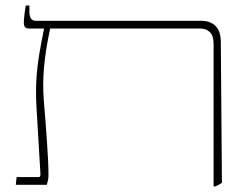

<svg xmlns="http://www.w3.org/2000/svg" viewBox="-20 -667 898 693"><path d="M751 6V-509Q751 -538 737.5 -551Q724 -564 704 -564H85Q74 -564 70 -569.5Q66 -575 66 -585Q66 -594 68 -612.5Q70 -631 73 -647H86V-627Q86 -609 91.5 -600.5Q97 -592 108 -592H705Q729 -592 745 -583Q761 -574 769 -557.5Q777 -541 777 -516L781 -8Q777 -4 770.5 -0.5Q764 3 756 6ZM37 0 40 -28H120Q124 -28 125 -31.5Q126 -35 126 -39L111 -292Q109 -338 111.5 -381.5Q114 -425 121.5 -470Q129 -515 139 -563V-570H161V-564Q153 -527 147.5 -492.5Q142 -458 139 -425.5Q136 -393 136 -363Q136 -333 138 -306Q141 -270 144 -231.5Q147 -193 149.5 -156.5Q152 -120 153.5 -89Q155 -58 155 -37Q155 -26 153.5 -18Q152 -10 149 0Z"/></svg>

Font: Noto Serif Hebrew Thin
Style: Regular
Weight: 250
Version: Version 2.003